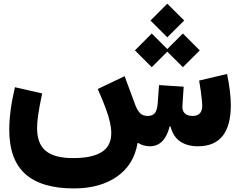

<svg xmlns="http://www.w3.org/2000/svg" viewBox="-20 -803 1312 1054"><path d="M802.2 0Q786.1 0 769 -4.6Q752 -9.3 737.8 -18.6L734.9 -16.6Q714.8 102.1 621.8 166.7Q528.8 231.4 385.7 231.4Q208 231.4 119.4 152.6Q30.8 73.7 30.8 -89.8Q30.8 -139.2 38.3 -197.5Q45.9 -255.9 62 -324.2L211.4 -290Q195.3 -213.9 189.5 -172.4Q183.6 -130.9 183.6 -100.1Q183.6 -13.2 231.9 25.9Q280.3 64.9 381.3 64.9Q485.8 64.9 538.3 31.7Q590.8 -1.5 590.8 -72.3Q590.8 -99.1 583.7 -131.3Q576.7 -163.6 560.5 -207.8Q544.4 -252 516.6 -314.5L664.1 -384.8L722.7 -226.6Q733.4 -198.2 748.5 -182.4Q763.7 -166.5 790.5 -166.5Q817.9 -166.5 830.3 -182.4Q842.8 -198.2 845.7 -235.4L853 -335.9L988.3 -327.1L981.4 -222.2Q979.5 -194.8 994.4 -180.7Q1009.3 -166.5 1037.1 -166.5Q1090.3 -166.5 1090.3 -223.6Q1090.3 -232.4 1088.1 -254.4Q1085.9 -276.4 1082 -304.9Q1078.1 -333.5 1073.2 -360.8L1226.6 -397Q1236.3 -348.6 1241.7 -305.4Q1247.1 -262.2 1247.1 -226.1Q1247.1 0 1066.9 0Q1008.3 0 969.5 -26.1Q930.7 -52.2 916 -108.9H911.1Q898.9 -57.1 871.6 -28.6Q844.2 0 802.2 0ZM806.2 -690.4 898.4 -782.7 991.2 -690.4 898.4 -598.1ZM720.7 -526.4 813 -619.1 898.4 -533.7 983.9 -619.1 1076.7 -526.4 983.9 -434.1 898.4 -519.5 813 -434.1Z"/></svg>

Font: Estedad-FD ExtraBold
Style: Regular
Weight: 800
Designer: Amin Abedi
Version: Version 7.3